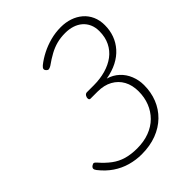

<svg xmlns="http://www.w3.org/2000/svg" viewBox="-278 -1172 1348 1348"><g transform="rotate(-45 396.0 -498.0)"><path d="M334 19Q277 19 222 3.5Q167 -12 119 -44.5Q71 -77 31 -128Q21 -141 21 -150.5Q21 -160 32 -169Q45 -178 52.5 -176.5Q60 -175 70 -163Q108 -119 147.5 -89.5Q187 -60 234 -46.5Q281 -33 340 -33Q408 -33 462 -53.5Q516 -74 553.5 -111.5Q591 -149 611 -199.5Q631 -250 631 -309Q631 -371 606.5 -416Q582 -461 536 -486.5Q490 -512 425 -512H355Q348 -512 344.5 -517.5Q341 -523 343 -536Q347 -550 354 -556Q361 -562 369 -562H439Q501 -562 555.5 -577.5Q610 -593 650 -623Q690 -653 712.5 -698.5Q735 -744 735 -803Q735 -842 721.5 -872Q708 -902 684 -922.5Q660 -943 627.5 -953.5Q595 -964 556 -964Q510 -964 472 -954Q434 -944 397 -924Q360 -904 318 -874Q304 -866 295 -865Q286 -864 276 -875Q267 -885 269.5 -894.5Q272 -904 285 -915Q320 -943 364 -965.5Q408 -988 458.5 -1001.5Q509 -1015 563 -1015Q611 -1015 652.5 -1001Q694 -987 725.5 -960Q757 -933 774.5 -894Q792 -855 792 -806Q792 -754 775.5 -709Q759 -664 726.5 -627.5Q694 -591 646.5 -566.5Q599 -542 536 -531Q584 -517 618.5 -485Q653 -453 671 -408Q689 -363 689 -314Q689 -243 665 -182.5Q641 -122 594.5 -76.5Q548 -31 482 -6Q416 19 334 19Z"/></g></svg>

Font: Playwrite RO ExtraLight
Style: Regular
Weight: 250
Version: Version 1.002